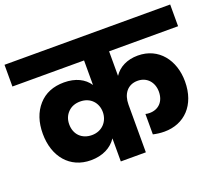

<svg xmlns="http://www.w3.org/2000/svg" viewBox="-139 -914 1243 1088"><g transform="rotate(-20 482.5 -370.0)"><path d="M-17 -609H415V-461C386 -505 334 -531 265 -531C200 -531 148 -510 110 -467C72 -424 53 -368 53 -298C53 -160 133 -64 259 -64C330 -64 384 -92 415 -139V0H566V-288C566 -351 599 -397 660 -397C716 -397 753 -355 753 -298C753 -238 716 -202 663 -202C654 -202 645 -203 638 -205V-82C659 -77 682 -74 706 -74C826 -74 912 -159 912 -302C912 -430 836 -531 710 -531C645 -531 595 -505 566 -461V-609H982V-740H-17ZM241 -370C260 -389 285 -398 314 -398C377 -398 415 -353 415 -298C415 -243 376 -196 313 -196C253 -196 212 -236 212 -297C212 -327 222 -351 241 -370Z"/></g></svg>

Font: Poppins
Style: Bold
Weight: 700
Designer: Ninad Kale (Devanagari), Jonny Pinhorn (Latin)
Foundry: Indian Type Foundry
Version: 4.004